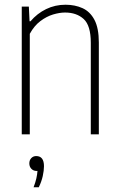

<svg xmlns="http://www.w3.org/2000/svg" viewBox="-20 -568 505 812"><path d="M72 0V-540H102L105 -478H109Q137 -511 175 -529.5Q213 -548 257 -548Q297 -548 329 -533.5Q361 -519 379.5 -484Q398 -449 398 -388V0H364V-387Q364 -460 334 -487.5Q304 -515 255 -515Q232 -515 204.5 -506.8Q177 -498.5 150.8 -478.8Q124.5 -459 106 -425V0ZM122 224Q130 203 133.8 186.2Q137.5 169.5 138.5 155H135Q121.5 155 112.8 146Q104 137 104 123Q104 109.5 112.2 100.8Q120.5 92 133 92Q166 92 166 135Q166 153 160.8 176.8Q155.5 200.5 144 224Z"/></svg>

Font: Encode Sans Condensed Thin
Style: Regular
Weight: 100
Width: 3
Designer: Multiple Designers
Foundry: Impallari Type
Version: Version 3.000; ttfautohint (v1.8.3) -l 8 -r 50 -G 200 -x 14 